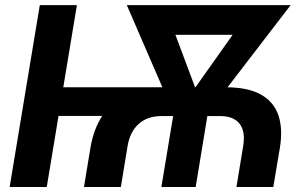

<svg xmlns="http://www.w3.org/2000/svg" viewBox="-20 -748 1218 768"><path d="M315.9 0 341.8 -157.2Q354.5 -232.9 390.6 -286.9Q426.8 -340.8 488.3 -369.9Q549.8 -398.9 638.7 -398.9H882.8Q972.2 -398.9 1023.9 -369.6Q1075.7 -340.3 1093.8 -286.4Q1111.8 -232.4 1099.6 -157.2L1073.2 0H925.8L952.6 -163.1Q962.4 -221.7 938.5 -252.7Q914.6 -283.7 860.4 -283.7H624.5Q570.3 -283.7 535.2 -252.7Q500 -221.7 490.2 -163.1L463.4 0ZM18.6 0 139.2 -727.5H287.6L167 0ZM185.1 -284.2 203.6 -398.9H664.1L645 -284.2ZM625.5 0 682.1 -340.8H818.8L762.7 0ZM683.1 -274.9 487.3 -727.5H637.2L779.3 -348.1L756.3 -274.9ZM721.7 -274.9 728 -351.1 994.6 -727.5H1142.6L795.4 -275.4ZM575.2 -608.9 594.7 -727.5H1033.7L1013.7 -608.9Z"/></svg>

Font: Inter 18pt
Style: Bold Italic
Weight: 700
Italic angle: -9.3988°
Designer: Rasmus Andersson
Foundry: rsms
Version: Version 4.001;git-66647c0bb